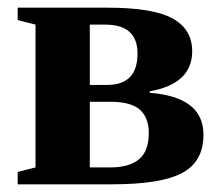

<svg xmlns="http://www.w3.org/2000/svg" viewBox="-20 -479 580 499"><path d="M25.9 0V-32.2L72.3 -43.9V-415L25.9 -426.8V-459H260.7Q377.9 -459 428.7 -430.9Q479.5 -402.8 479.5 -345.7Q479.5 -261.2 369.1 -241.7V-237.8Q508.8 -227.1 508.8 -128.9Q508.8 -59.1 453.6 -29.5Q398.4 0 272 0ZM366.7 -133.8Q366.7 -172.9 343.8 -193.6Q320.8 -214.4 268.1 -214.4H213.4V-43.9H267.6Q315.4 -43.9 341.1 -64.9Q366.7 -85.9 366.7 -133.8ZM213.4 -258.3H258.8Q337.4 -258.3 337.4 -339.8Q337.4 -415 253.9 -415H213.4Z"/></svg>

Font: Tinos
Style: Bold
Weight: 700
Designer: Steve Matteson
Foundry: Monotype Imaging Inc.
Version: Version 1.23